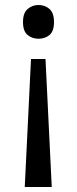

<svg xmlns="http://www.w3.org/2000/svg" viewBox="-20 -566 309 768"><path d="M196 -478Q196 -441 178 -426Q160 -411 134 -411Q109 -411 90.5 -426Q72 -441 72 -478Q72 -514 90.5 -530Q109 -546 134 -546Q160 -546 178 -530Q196 -514 196 -478ZM104 -330H162L187 182H79Z"/></svg>

Font: Noto Sans Kharoshthi
Style: Regular
Weight: 400
Designer: Monotype Design Team
Foundry: Monotype Imaging Inc.
Version: Version 2.004; ttfautohint (v1.8.4.7-5d5b)